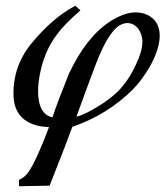

<svg xmlns="http://www.w3.org/2000/svg" viewBox="-20 -446 574 666"><path d="M517 -375C500 -394 477 -403 450 -403C423 -403 394 -392 361 -371C306 -335 259 -275 219 -190C192 -123 173 -73 162 -39C129 -46 112 -77 112 -130C112 -140 113 -151 114 -162C123 -231 146 -287 181 -331C195 -350 221 -377 259 -410L241 -426C188 -398 137 -354 88 -294C45 -241 24 -179 27 -110C29 -71 45 -42 75 -24C96 -12 121 -6 150 -5C121 72 98 122 81 147C73 161 61 171 46 178V200L152 198C188 108 214 40 231 -6C312 -34 382 -77 441 -136C463 -158 483 -186 502 -219C523 -258 534 -293 534 -322C534 -343 528 -361 517 -375ZM474 -298C473 -276 465 -250 451 -221C434 -184 413 -153 387 -127C369 -110 346 -92 317 -75C289 -58 265 -46 245 -41C284 -149 307 -210 313 -225C345 -308 376 -354 406 -363C411 -365 417 -366 422 -366C453 -366 475 -334 474 -298Z"/></svg>

Font: GFS Pyrsos
Style: Regular
Weight: 400
Designer: George Matthiopoulos
Foundry: George Matthiopoulos
Version: Version 1.0